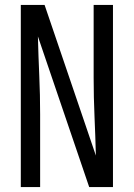

<svg xmlns="http://www.w3.org/2000/svg" viewBox="-20 -755 540 775"><path d="M64 0V-735H160L367 -127Q365 -206 361.5 -284.5Q358 -363 358 -441V-735H436V0H340L133 -608Q135 -529 138.5 -450.5Q142 -372 142 -294V0Z"/></svg>

Font: Iosevka MaddieWtf
Style: Regular
Weight: 400
Monospace: yes
Designer: Belleve Invis
Foundry: Belleve Invis
Version: Version 31.3.0; ttfautohint (v1.8.3)